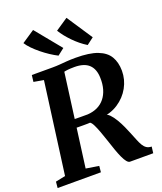

<svg xmlns="http://www.w3.org/2000/svg" viewBox="-179 -1127 1046 1240"><g transform="rotate(-20 344.0 -507.0)"><path d="M-1 0 3 -42.5 70.5 -56.5 154.5 -685.5 86.5 -697.5 92 -743H233Q262 -743 285.2 -745Q308.5 -747 334.2 -749Q360 -751 395.5 -751Q490 -751 545.2 -729.8Q600.5 -708.5 624.2 -668.2Q648 -628 648.5 -570.5Q648.5 -509.5 619 -456.2Q589.5 -403 536.8 -368.5Q484 -334 414 -329.5L443.5 -339Q461.5 -340 479.2 -321.8Q497 -303.5 513.2 -276Q529.5 -248.5 542 -220.8Q554.5 -193 562 -174Q574.5 -144 584 -120Q593.5 -96 603.5 -79.2Q613.5 -62.5 627 -53.5Q640.5 -44.5 661.5 -44L656 0H496.5Q486 0 474.8 -13.8Q463.5 -27.5 452.5 -51.8Q441.5 -76 430.5 -107Q418.5 -141.5 406.8 -177.2Q395 -213 383.5 -244.2Q372 -275.5 361.2 -297.2Q350.5 -319 340 -325Q336 -324.5 323.8 -324.2Q311.5 -324 295 -324Q278.5 -324 262.8 -324.2Q247 -324.5 236 -324.5L243 -381.5Q252 -381 267 -380.8Q282 -380.5 298 -380.5Q314 -380.5 326.8 -380.5Q339.5 -380.5 344.5 -380.5Q382.5 -383 412.2 -397.2Q442 -411.5 462.2 -436.8Q482.5 -462 492.8 -497Q503 -532 501.5 -575Q500 -635.5 467.2 -666.5Q434.5 -697.5 367.5 -697.5Q357.5 -697.5 340.2 -696.8Q323 -696 305.2 -693Q287.5 -690 276.5 -685L300.5 -722L212 -56.5L300.5 -42.5L296.5 0ZM545 -837.5 497.5 -801.5Q473.5 -816 451 -834.5Q428.5 -853 408.8 -873.2Q389 -893.5 372.2 -914.5Q355.5 -935.5 343 -956L428.5 -1013.5ZM343 -837.5 297 -801.5Q272 -814 244.8 -832Q217.5 -850 191.8 -871Q166 -892 145 -913.5Q124 -935 111.5 -955L199 -1013.5Z"/></g></svg>

Font: Merriweather 36pt
Style: Bold Italic
Weight: 700
Italic angle: -7.8°
Version: Version 2.101